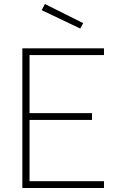

<svg xmlns="http://www.w3.org/2000/svg" viewBox="-20 -942 592 962"><path d="M92 0V-700H501V-666H128V-375H441V-341H128V-34H501V0ZM205 -922 397 -826 382 -799 189 -891Z"/></svg>

Font: Titillium Web
Style: Thin
Weight: 200
Version: Version 1.001;PS 57.000;hotconv 1.0.70;makeotf.lib2.5.55311